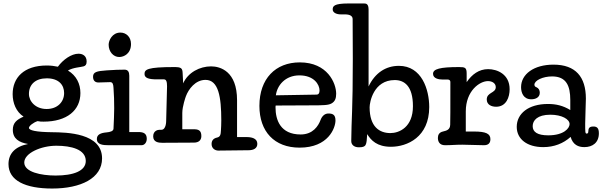

<svg xmlns="http://www.w3.org/2000/svg" viewBox="-20 -838 3476 1108"><path d="M250 -460C117 -460 53 -389 53 -295C53 -243 73 -193 116 -165C75 -147 54 -128 54 -89C54 -37 90 -16 142 -7C65 8 29 50 29 109C29 204 126 250 281 250C446 250 569 191 569 76C569 -71 365 -74 280 -75C187 -76 147 -86 147 -100C147 -111 172 -131 197 -139C211 -136 218 -136 231 -136C367 -136 444 -202 444 -301C444 -354 421 -402 372 -431C403 -449 446 -450 462 -455C473 -458 480 -465 480 -483C480 -516 457 -528 433 -528C392 -528 344 -494 314 -453C295 -457 274 -460 250 -460ZM305 3C391 3 475 24 475 91C475 149 403 175 301 175C217 175 120 155 120 100C120 45 218 3 305 3ZM250 -386C319 -386 350 -348 350 -301C350 -250 312 -209 249 -209C185 -209 147 -253 147 -296C147 -350 184 -386 250 -386Z M726 -401C726 -422 719 -436 699 -436C676 -436 635 -435 597 -432C537 -428 517 -422 517 -395C517 -376 526 -362 548 -362C557 -362 607 -364 616 -364C631 -364 634 -350 635 -331C638 -287 639 -258 639 -213C639 -193 637 -125 635 -95C634 -81 616 -76 595 -74C560 -71 539 -61 539 -36C539 -2 576 0 608 0H797C814 0 827 -16 827 -37C827 -68 808 -76 779 -76H726ZM607 -580C607 -540 634 -509 668 -509C696 -509 736 -529 736 -584C736 -625 708 -650 675 -650C627 -650 607 -604 607 -580Z M1348 -260C1348 -427 1251 -455 1198 -455C1133 -455 1065 -420 1037 -357L1034 -415C1033 -445 1026 -451 985 -451C830 -451 814 -437 814 -411C814 -387 840 -380 886 -380H926C939 -380 944 -368 944 -340C944 -321 939 -151 939 -143C939 -137 939 -89 911 -89H900C890 -89 864 -83 864 -51C864 -17 896 -14 916 -14C931 -14 1089 -15 1099 -15C1128 -15 1142 -30 1142 -53C1142 -87 1123 -92 1099 -92H1032V-186C1032 -224 1051 -278 1053 -283C1068 -323 1107 -377 1166 -377C1241 -377 1257 -279 1257 -143C1257 -118 1256 -105 1255 -86C1254 -61 1251 -48 1232 -44C1214 -40 1201 -29 1201 -7C1201 20 1223 31 1240 31C1250 31 1402 29 1414 29C1442 29 1465 19 1465 -8C1465 -41 1430 -47 1402 -47H1348Z M1572 -288C1579 -344 1625 -403 1708 -403C1792 -403 1824 -350 1824 -316C1824 -301 1819 -292 1806 -292ZM1571 -229C1579 -229 1761 -230 1776 -230C1849 -230 1875 -231 1893 -241C1913 -252 1920 -270 1920 -297C1920 -358 1870 -478 1710 -478C1570 -478 1477 -384 1477 -227C1477 -79 1563 14 1709 14C1875 14 1916 -100 1916 -143C1916 -176 1900 -183 1875 -183C1853 -183 1838 -167 1830 -146C1817 -111 1786 -62 1715 -62C1598 -62 1570 -146 1570 -218C1570 -220 1570 -226 1571 -229Z M2107 -782C2107 -816 2093 -818 2081 -818H1991C1906 -818 1900 -802 1900 -783C1900 -764 1924 -755 1946 -755H1970C1999 -755 2015 -746 2015 -728C2015 -693 2016 -591 2016 -498C2016 -197 2008 -155 2007 -24C2007 0 2027 12 2050 12C2095 12 2095 0 2099 -64C2121 -28 2156 9 2236 9C2330 9 2457 -47 2457 -220C2457 -321 2414 -458 2282 -458C2206 -458 2144 -417 2107 -339ZM2113 -219C2113 -247 2135 -376 2258 -376C2313 -376 2363 -342 2363 -225C2363 -104 2284 -70 2233 -70C2170 -70 2113 -106 2113 -219Z M2921 -323C2921 -410 2849 -439 2797 -439C2744 -439 2704 -409 2673 -364V-413C2673 -448 2664 -451 2629 -451C2519 -451 2479 -440 2479 -412C2479 -385 2512 -379 2534 -379H2564C2574 -379 2579 -373 2579 -365C2579 -193 2579 -150 2578 -118C2577 -89 2557 -84 2536 -79C2514 -74 2507 -59 2507 -42C2507 -22 2516 0 2548 0C2588 0 2606 -3 2648 -3C2688 -3 2731 0 2773 0C2799 0 2810 -13 2810 -35C2810 -66 2785 -79 2716 -79H2668V-195C2668 -314 2748 -370 2796 -370C2821 -370 2841 -357 2841 -335C2841 -300 2789 -306 2789 -264C2789 -233 2817 -222 2843 -222C2902 -222 2921 -278 2921 -323Z M3271 -203C3230 -228 3190 -238 3142 -238C3029 -238 2962 -182 2962 -106C2962 -35 3022 11 3115 11C3177 11 3231 -10 3273 -48C3286 -2 3318 11 3352 11C3400 11 3436 -15 3436 -69C3436 -100 3424 -108 3404 -108C3377 -108 3376 -94 3375 -79C3375 -73 3373 -67 3366 -67C3357 -67 3357 -75 3357 -124C3357 -163 3361 -236 3361 -269C3361 -394 3302 -465 3174 -465C3061 -465 2987 -410 2987 -335C2987 -304 3000 -265 3046 -265C3068 -265 3095 -274 3095 -303C3095 -317 3089 -329 3075 -335C3072 -336 3064 -339 3064 -349C3064 -374 3113 -397 3166 -397C3248 -397 3271 -343 3271 -261ZM3054 -110C3054 -143 3081 -176 3156 -176C3222 -176 3267 -150 3267 -122C3267 -98 3234 -57 3144 -57C3082 -57 3054 -76 3054 -110Z"/></svg>

Font: Life Savers
Style: ExtraBold
Weight: 800
Designer: Pablo Impallari, Rodrigo Fuenzalida, Brenda Gallo
Foundry: Pablo Impallari, Rodrigo Fuenzalida, Brenda Gallo
Version: Version 3.000